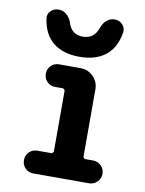

<svg xmlns="http://www.w3.org/2000/svg" viewBox="-86 -831 672 891"><g transform="rotate(10 250.0 -385.0)"><path d="M69.3 -716.8Q65.4 -738.3 80.1 -753.9Q94.7 -769.5 118.2 -769.5Q139.6 -769.5 156.2 -754.9Q172.9 -740.2 179.7 -717.8Q196.3 -665 249 -665Q301.8 -665 320.3 -717.8Q327.1 -740.2 343.8 -754.9Q360.4 -769.5 381.8 -769.5Q404.3 -769.5 418.9 -753.9Q433.6 -738.3 430.7 -716.8Q418.9 -643.6 372.6 -606.9Q326.2 -570.3 250 -570.3Q173.8 -570.3 127 -606.9Q80.1 -643.6 69.3 -716.8ZM396.5 -107.4Q418.9 -107.4 434.6 -91.8Q450.2 -76.2 450.2 -53.7Q450.2 -31.2 434.1 -15.6Q418 0 396.5 0H133.8Q110.4 0 95.2 -15.6Q80.1 -31.2 80.1 -53.7Q80.1 -76.2 95.7 -91.8Q111.3 -107.4 133.8 -107.4H199.2Q203.1 -107.4 206.5 -110.8Q210 -114.3 210 -118.2V-402.3Q210 -406.2 206.5 -409.7Q203.1 -413.1 199.2 -413.1H164.1Q140.6 -413.1 125.5 -428.7Q110.4 -444.3 110.4 -466.3Q110.4 -488.3 125.5 -503.9Q140.6 -519.5 164.1 -519.5H264.6Q299.8 -519.5 324.7 -494.6Q349.6 -469.7 349.6 -434.6V-118.2Q349.6 -114.3 353 -110.8Q356.4 -107.4 361.3 -107.4Z"/></g></svg>

Font: Rounded-X Mgen+ 1m bold
Style: Bold
Weight: 700
Designer: [Source Han Sans]
Ryoko NISHIZUKA  (kana & ideographs); Paul D. Hunt (Latin, Greek & Cyrillic); Wenlong ZHANG  (bopomofo
Version: Version 1.059.20150602